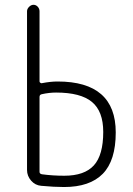

<svg xmlns="http://www.w3.org/2000/svg" viewBox="-20 -750 540 780"><path d="M140.6 -356.4V-51.8Q140.6 -43.9 150.4 -42Q194.3 -36.1 241.2 -36.1Q323.2 -36.1 361.3 -78.1Q399.4 -120.1 399.4 -213.9Q399.4 -297.9 353.5 -335.9Q307.6 -374 208 -374Q179.7 -374 149.4 -367.2Q140.6 -365.2 140.6 -356.4ZM147.5 4.9Q123 2.9 106.4 -16.1Q89.8 -35.2 89.8 -59.6V-704.1Q89.8 -713.9 98.1 -722.2Q106.4 -730.5 116.2 -730.5Q126 -730.5 133.3 -722.7Q140.6 -714.8 140.6 -704.1V-418.9Q140.6 -416 144 -413.6Q147.5 -411.1 150.4 -412.1Q185.5 -418.9 213.9 -418.9Q450.2 -418.9 450.2 -211.9Q450.2 -97.7 397.5 -43.9Q344.7 9.8 240.2 9.8Q200.2 9.8 147.5 4.9Z"/></svg>

Font: Rounded-X Mgen+ 1m light
Style: Regular
Weight: 200
Designer: [Source Han Sans]
Ryoko NISHIZUKA  (kana & ideographs); Paul D. Hunt (Latin, Greek & Cyrillic); Wenlong ZHANG  (bopomofo
Version: Version 1.059.20150602